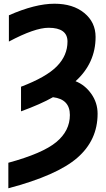

<svg xmlns="http://www.w3.org/2000/svg" viewBox="-20 -761 566 1021"><path d="M269.5 -741.2Q368.2 -741.2 428.2 -691.9Q488.3 -642.6 488.3 -564.5Q488.3 -425.8 381.8 -329.1Q431.6 -309.6 465.3 -262.2Q499 -214.8 499 -156.2Q499 -15.6 391.1 78.1Q283.2 171.9 24.4 240.2V104.5Q207 54.7 279.3 -5.4Q351.6 -65.4 351.6 -149.4Q351.6 -233.4 261.7 -244.1Q196.3 -207 91.8 -168.9V-299.8Q225.6 -350.6 282.2 -408.2Q338.9 -465.8 338.9 -540Q338.9 -613.3 238.3 -613.3Q165 -613.3 27.3 -540V-679.7Q167 -741.2 269.5 -741.2Z"/></svg>

Font: Gen Shin Gothic Bold
Style: Bold
Weight: 700
Designer: [Source Han Sans]
Ryoko NISHIZUKA  (kana & ideographs); Paul D. Hunt (Latin, Greek & Cyrillic); Wenlong ZHANG  (bopomofo
Version: Version 1.002.20150607